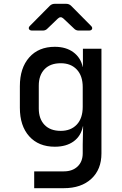

<svg xmlns="http://www.w3.org/2000/svg" viewBox="-20 -805 640 1005"><path d="M159 180V92H314Q359 92 386 66.5Q413 41 413 -3V-49L415 -144H414Q404 -93 365.5 -65Q327 -37 267 -37Q182 -37 133 -91.5Q84 -146 84 -241V-354Q84 -449 133 -504.5Q182 -560 267 -560Q325 -560 363.5 -532Q402 -504 413 -455H414V-550H511V-2Q511 82 458 131Q405 180 314 180ZM298 -120Q351 -120 382 -153Q413 -186 413 -246V-349Q413 -408 382 -441Q351 -474 298 -474Q243 -474 213 -442.5Q183 -411 183 -357V-237Q183 -183 213 -151.5Q243 -120 298 -120ZM149 -645Q135 -645 131.5 -653.5Q128 -662 138 -671L240 -774Q251 -785 266 -785H327Q342 -785 353 -774L455 -671Q465 -662 462 -653.5Q459 -645 445 -645H392Q377 -645 367 -656L312 -708Q297 -722 282 -707L229 -656Q219 -645 204 -645Z"/></svg>

Font: Pitagon Sans Mono Medium
Style: Regular
Weight: 500
Monospace: yes
Designer: Travis Tran
Foundry: Pitagon
Version: Version 1.001; ttfautohint (v1.8.4.7-5d5b);gftools[0.9.26]